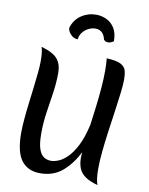

<svg xmlns="http://www.w3.org/2000/svg" viewBox="-113 -1153 982 1265"><g transform="rotate(10 377.5 -521.0)"><path d="M246 -653Q246 -586 236 -518.5Q226 -451 215.5 -382Q205 -313 205 -239Q205 -172 217.5 -136Q230 -100 251.5 -86.5Q273 -73 300 -73Q320 -73 348 -84Q376 -95 406.5 -124.5Q437 -154 465.5 -209Q494 -264 514 -353Q522 -413 530 -477.5Q538 -542 543 -604.5Q548 -667 548 -720Q548 -741 547 -762Q546 -783 544 -802Q610 -799 638.5 -784Q667 -769 674 -744Q681 -719 681 -684Q681 -652 674.5 -596Q668 -540 658 -471Q648 -402 638 -330Q628 -258 621.5 -192.5Q615 -127 615 -78Q615 -2 629 31Q574 16 544 -5.5Q514 -27 502 -57.5Q490 -88 490 -129Q490 -144 492 -165Q453 -85 392.5 -32.5Q332 20 242 20Q160 20 117 -36.5Q74 -93 74 -220Q74 -260 78.5 -312Q83 -364 90 -420Q97 -476 103.5 -530.5Q110 -585 114.5 -631Q119 -677 119 -707Q119 -772 108 -802Q187 -780 216.5 -745Q246 -710 246 -653ZM571 -921Q563 -915 553.5 -911Q544 -907 533 -907Q516 -907 505 -920Q491 -982 437 -982Q414 -982 391 -970.5Q368 -959 352 -938.5Q336 -918 334 -892Q307 -892 286.5 -913.5Q266 -935 266 -958Q283 -1013 327.5 -1043Q372 -1073 427 -1073Q463 -1073 496 -1057.5Q529 -1042 550 -1008.5Q571 -975 571 -921Z"/></g></svg>

Font: Merienda SemiBold
Style: Regular
Weight: 600
Designer: Eduardo Rodriguez Tunni
Foundry: Eduardo Rodriguez Tunni
Version: Version 2.001; ttfautohint (v1.8.4.7-5d5b)